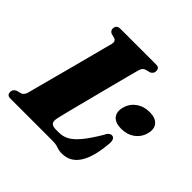

<svg xmlns="http://www.w3.org/2000/svg" viewBox="-188 -872 1057 1057"><g transform="rotate(45 340.5 -343.0)"><path d="M341 0H17.5Q1.5 0 -4.2 -7Q-10 -14 -10 -25.5Q-10 -36.5 -3.8 -44Q2.5 -51.5 10.5 -55L38 -62Q56 -68 63 -94Q67 -109.5 77.5 -149.2Q88 -189 102.2 -242.2Q116.5 -295.5 131.8 -353Q147 -410.5 160.8 -463.2Q174.5 -516 184.8 -555Q195 -594 199 -608.5Q204.5 -633 184.5 -640L159 -646.5Q142.5 -655 142.5 -670Q142.5 -700 174.5 -700H450.5Q467 -700 472.5 -692.8Q478 -685.5 478 -675Q478 -664 472.2 -656.5Q466.5 -649 458 -645.5L430.5 -638.5Q421 -635 415.2 -628.5Q409.5 -622 405 -606Q399 -584.5 388 -542.5Q377 -500.5 363.2 -447.5Q349.5 -394.5 335.2 -339Q321 -283.5 308.2 -234.5Q295.5 -185.5 287.2 -151.5Q279 -117.5 277 -108.5Q270 -78.5 279.8 -67.5Q289.5 -56.5 314.5 -56.5H338.5Q368.5 -56.5 395.5 -70.8Q422.5 -85 452.2 -120.5Q482 -156 520 -219.5Q529 -238.5 537.2 -245.5Q545.5 -252.5 554.5 -252.5Q578 -252.5 578 -216.5Q561.5 14 431.5 14Q409 14 390.8 7Q372.5 0 341 0ZM565.5 -313.5Q520 -313.5 499.8 -337.2Q479.5 -361 490 -402Q500.5 -442 533.5 -466Q566.5 -490 612 -490Q657.5 -490 677.8 -466Q698 -442 687.5 -402Q677 -361.5 644.2 -337.5Q611.5 -313.5 565.5 -313.5Z"/></g></svg>

Font: Fraunces 144pt S050 Black
Style: Italic
Weight: 900
Italic angle: -16°
Version: Version 1.000; ttfautohint (v1.8.3)